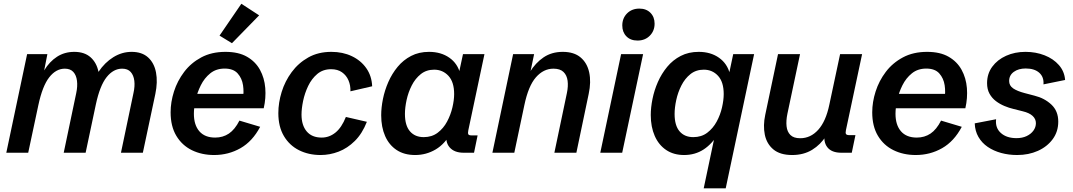

<svg xmlns="http://www.w3.org/2000/svg" viewBox="-20 -817 5737 1027"><path d="M13.7 0 125 -527.3H233.4L216.3 -440.4Q244.6 -487.3 284.9 -513.4Q325.2 -539.6 377.4 -539.6Q432.1 -539.6 464.6 -510.5Q497.1 -481.4 506.8 -432.6Q540.5 -482.9 586.4 -511.2Q632.3 -539.6 684.1 -539.6Q739.3 -539.6 772 -510Q804.7 -480.5 814.5 -429.4Q824.2 -378.4 811 -314.9L744.1 0H627L693.8 -318.8Q702.1 -355 698.5 -384.8Q694.8 -414.6 679 -432.1Q663.1 -449.7 633.3 -449.7Q586.4 -449.7 550.3 -404.3Q514.2 -358.9 492.7 -258.3L438 0H320.8L387.7 -318.8Q395.5 -355 391.8 -384.8Q388.2 -414.6 372.3 -432.1Q356.4 -449.7 326.7 -449.7Q279.3 -449.7 243.2 -403.3Q207 -356.9 185.1 -254.4L130.9 0Z M1125.5 12.2Q1059.1 12.2 1006.3 -13.7Q953.6 -39.6 923.1 -90.6Q892.6 -141.6 892.6 -216.3Q892.6 -271 910.6 -327.6Q928.7 -384.3 965.1 -432.4Q1001.5 -480.5 1056.6 -510Q1111.8 -539.6 1186 -539.6Q1255.9 -539.6 1301.3 -513.4Q1346.7 -487.3 1370.6 -443.6Q1394.5 -399.9 1398.9 -346.2Q1403.3 -292.5 1390.6 -237.8H974.1L989.7 -314.9H1301.8L1278.8 -287.1Q1285.6 -323.2 1280 -360.8Q1274.4 -398.4 1251.2 -424.3Q1228 -450.2 1181.6 -450.2Q1136.2 -450.2 1104.7 -424.8Q1073.2 -399.4 1054 -360.6Q1034.7 -321.8 1025.9 -281Q1017.1 -240.2 1017.1 -208.5Q1017.1 -148.4 1046.4 -114.7Q1075.7 -81.1 1130.9 -81.1Q1172.4 -81.1 1204.3 -102.5Q1236.3 -124 1260.7 -171.9L1371.6 -138.7Q1330.6 -61 1266.4 -24.4Q1202.1 12.2 1125.5 12.2ZM1220.7 -585.9 1154.3 -626.5 1271 -796.9 1366.2 -734.9Z M1694.8 12.2Q1630.9 12.2 1579.6 -13.4Q1528.3 -39.1 1498.5 -89.4Q1468.8 -139.6 1468.8 -211.9Q1468.8 -267.6 1486.6 -325.2Q1504.4 -382.8 1540.3 -431.4Q1576.2 -480 1629.2 -509.8Q1682.1 -539.6 1752.4 -539.6Q1813.5 -539.6 1861.8 -516.6Q1910.2 -493.7 1939.2 -452.4Q1968.3 -411.1 1970.7 -355.5L1854.5 -328.6Q1855.5 -360.4 1844 -387.2Q1832.5 -414.1 1809.3 -430.4Q1786.1 -446.8 1751 -446.8Q1707.5 -446.8 1677.2 -421.4Q1647 -396 1628.4 -357.2Q1609.9 -318.4 1601.3 -277.1Q1592.8 -235.8 1592.8 -204.1Q1592.8 -147 1620.6 -114Q1648.4 -81.1 1700.7 -81.1Q1741.2 -81.1 1774.4 -107.9Q1807.6 -134.8 1830.1 -191.4L1942.4 -165.5Q1917.5 -102.1 1877.9 -63Q1838.4 -23.9 1791.3 -5.9Q1744.1 12.2 1694.8 12.2Z M2200.7 12.2Q2142.1 12.2 2101.6 -14.6Q2061 -41.5 2040 -89.4Q2019 -137.2 2019 -200.7Q2019 -241.2 2028.3 -287.4Q2037.6 -333.5 2057.1 -378.2Q2076.7 -422.9 2106.9 -459.5Q2137.2 -496.1 2179 -517.8Q2220.7 -539.6 2274.9 -539.6Q2338.9 -539.6 2383.8 -508.1Q2428.7 -476.6 2441.9 -420.9L2432.1 -414.1L2456.5 -527.3H2571.3L2484.9 -119.6Q2481.9 -105 2484.9 -98.9Q2487.8 -92.8 2502.4 -92.8H2534.7L2515.6 0H2460.4Q2409.7 0 2384.8 -29.1Q2359.9 -58.1 2370.1 -107.4L2374.5 -127.9L2394.5 -110.4Q2360.8 -47.4 2310.3 -17.6Q2259.8 12.2 2200.7 12.2ZM2246.6 -83.5Q2290 -83.5 2321 -106.9Q2352.1 -130.4 2371.3 -166.5Q2390.6 -202.6 2399.9 -242.2Q2409.2 -281.7 2409.2 -314Q2409.2 -378.4 2378.7 -411.4Q2348.1 -444.3 2302.2 -444.3Q2260.7 -444.3 2231 -420.7Q2201.2 -397 2182.4 -359.9Q2163.6 -322.8 2154.8 -282Q2146 -241.2 2146 -207.5Q2146 -145.5 2172.9 -114.5Q2199.7 -83.5 2246.6 -83.5Z M2613.8 0 2724.6 -527.3H2836.9L2812 -407.7L2813 -429.7Q2844.2 -481 2887.7 -510.3Q2931.2 -539.6 2990.2 -539.6Q3050.3 -539.6 3085.4 -510Q3120.6 -480.5 3131.6 -429.7Q3142.6 -378.9 3128.9 -314.9L3063 0H2945.3L3012.2 -318.8Q3020 -355.5 3016.1 -385Q3012.2 -414.6 2994.1 -432.1Q2976.1 -449.7 2940.4 -449.7Q2887.2 -449.7 2846.7 -403.6Q2806.2 -357.4 2784.7 -254.4L2731 0Z M3419.9 -527.3 3308.1 0H3190.9L3302.2 -527.3ZM3390.1 -600.1Q3352.5 -600.1 3330.6 -622.6Q3308.6 -645 3308.6 -680.7Q3308.6 -719.7 3334.2 -745.4Q3359.9 -771 3399.9 -771Q3437 -771 3459.2 -748.5Q3481.4 -726.1 3481.4 -690.4Q3481.4 -651.9 3455.8 -626Q3430.2 -600.1 3390.1 -600.1Z M3744.1 190.4 3808.1 -112.8 3824.2 -105.5Q3790 -47.9 3744.1 -17.8Q3698.2 12.2 3639.2 12.2Q3583.5 12.2 3543.5 -14.6Q3503.4 -41.5 3482.2 -89.8Q3460.9 -138.2 3460.9 -201.7Q3460.9 -241.7 3470.2 -287.8Q3479.5 -334 3499 -378.4Q3518.6 -422.9 3548.8 -459.5Q3579.1 -496.1 3621.1 -517.8Q3663.1 -539.6 3717.3 -539.6Q3781.2 -539.6 3825.9 -508.1Q3870.6 -476.6 3884.3 -420.9L3877.9 -414.1L3901.9 -527.3H4013.7L3861.8 190.4ZM3688.5 -83.5Q3731.9 -83.5 3762.9 -106.9Q3793.9 -130.4 3813.5 -166.5Q3833 -202.6 3842 -242.2Q3851.1 -281.7 3851.1 -314Q3851.1 -378.4 3820.8 -411.4Q3790.5 -444.3 3744.6 -444.3Q3703.1 -444.3 3673.3 -420.7Q3643.6 -397 3624.8 -359.9Q3606 -322.8 3597.2 -282Q3588.4 -241.2 3588.4 -207.5Q3588.4 -145.5 3615 -114.5Q3641.6 -83.5 3688.5 -83.5Z M4217.3 12.2Q4152.8 12.2 4116.9 -17.6Q4081.1 -47.4 4071 -96.4Q4061 -145.5 4073.2 -202.6L4141.6 -527.3H4259.3L4191.9 -209Q4184.1 -171.4 4187.3 -141.8Q4190.4 -112.3 4207.8 -95Q4225.1 -77.6 4260.3 -77.6Q4315.9 -77.6 4356.7 -122.8Q4397.5 -168 4416 -256.8L4473.6 -527.3H4591.3L4504.9 -121.1Q4501.5 -105.5 4505.4 -99.9Q4509.3 -94.2 4522.5 -94.2H4555.7L4536.1 0H4480.5Q4428.2 0 4405.3 -29.5Q4382.3 -59.1 4392.6 -108.9L4397.5 -134.3L4398.9 -90.3Q4369.6 -43.5 4324 -15.6Q4278.3 12.2 4217.3 12.2Z M4878.4 12.2Q4812 12.2 4759.3 -13.7Q4706.5 -39.6 4676 -90.6Q4645.5 -141.6 4645.5 -216.3Q4645.5 -271 4663.6 -327.6Q4681.6 -384.3 4718 -432.4Q4754.4 -480.5 4809.6 -510Q4864.7 -539.6 4939 -539.6Q5008.8 -539.6 5054.2 -513.4Q5099.6 -487.3 5123.5 -443.6Q5147.5 -399.9 5151.9 -346.2Q5156.2 -292.5 5143.6 -237.8H4727.1L4742.7 -314.9H5054.7L5031.7 -287.1Q5038.6 -323.2 5033 -360.8Q5027.3 -398.4 5004.2 -424.3Q4981 -450.2 4934.6 -450.2Q4889.2 -450.2 4857.7 -424.8Q4826.2 -399.4 4806.9 -360.6Q4787.6 -321.8 4778.8 -281Q4770 -240.2 4770 -208.5Q4770 -148.4 4799.3 -114.7Q4828.6 -81.1 4883.8 -81.1Q4925.3 -81.1 4957.3 -102.5Q4989.3 -124 5013.7 -171.9L5124.5 -138.7Q5083.5 -61 5019.3 -24.4Q4955.1 12.2 4878.4 12.2Z M5420.9 12.2Q5375.5 12.2 5335.2 1.2Q5294.9 -9.8 5263.4 -31.2Q5231.9 -52.7 5213.6 -84.5Q5195.3 -116.2 5193.8 -157.2L5308.1 -179.2Q5302.7 -133.3 5333.5 -105.7Q5364.3 -78.1 5417 -78.1Q5448.2 -78.1 5471.4 -89.1Q5494.6 -100.1 5507.8 -118.4Q5521 -136.7 5521 -158.2Q5521 -180.7 5503.4 -197Q5485.8 -213.4 5450.7 -221.7L5400.4 -234.4Q5377.4 -239.7 5352.8 -250Q5328.1 -260.3 5307.1 -276.1Q5286.1 -292 5272.9 -315.7Q5259.8 -339.4 5259.8 -372.1Q5259.8 -422.4 5287.4 -460Q5314.9 -497.6 5361.6 -518.6Q5408.2 -539.6 5465.3 -539.6Q5520.5 -539.6 5567.4 -521.2Q5614.3 -502.9 5644 -469Q5673.8 -435.1 5677.2 -389.2L5561.5 -365.7Q5564.5 -405.3 5538.8 -428Q5513.2 -450.7 5466.3 -450.7Q5427.7 -450.7 5402.8 -432.6Q5377.9 -414.6 5377.9 -383.8Q5377.9 -358.9 5399.4 -344.2Q5420.9 -329.6 5460 -319.3L5513.7 -305.2Q5566.9 -292 5603.8 -257.6Q5640.6 -223.1 5640.6 -166.5Q5640.6 -112.8 5610.8 -72.5Q5581.1 -32.2 5531.5 -10Q5481.9 12.2 5420.9 12.2Z"/></svg>

Font: Schibsted Grotesk SemiBold
Style: Italic
Weight: 600
Italic angle: -12°
Designer: Bakken & Baeck AS, Henrik Kongsvoll
Foundry: Schibsted ASA
Version: Version 1.100;gftools[0.9.25]